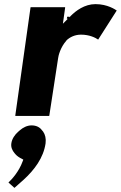

<svg xmlns="http://www.w3.org/2000/svg" viewBox="-20 -555 586 931"><path d="M304 -464H309L304 -459L285 -440L296 -519L295 -520H129L128 -519L54 6L55 7H218L219 6L262 -274C263 -284 273 -326 302 -358V-359C319 -375 343 -387 373 -387C414 -387 443 -372 456 -363L546 -504C540 -508 502 -535 443 -535C390 -535 348 -503 322 -477L321 -475H320L316 -471V-474H306ZM68 84C52 98 38 118 35 140C32 159 40 175 50 187L56 194C63 202 75 210 86 215L93 219L90 227C72 277 38 314 21 330L50 356C61 347 72 336 85 325L93 318C147 269 191 210 201 140C204 117 199 97 189 83L183 76C173 62 156 53 133 53C112 53 92 63 76 77Z"/></svg>

Font: Hussar Woodtype
Style: SeBdObl
Weight: 900
Foundry: Cannot Into Space Fonts
Version: Version 1.07